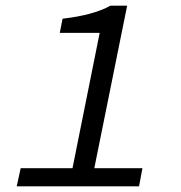

<svg xmlns="http://www.w3.org/2000/svg" viewBox="-20 -658 640 678"><path d="M39 0H471L483 -64H313L429 -638H370C329 -615 271 -600 201 -592L191 -542H332L236 -64H53L39 0Z"/></svg>

Font: Source Code Variable
Style: Italic
Weight: 400
Italic angle: -11°
Monospace: yes
Designer: Paul D. Hunt, Teo Tuominen
Foundry: Adobe Systems Incorporated
Version: Version 1.005;PS 1.0;hotconv 16.6.54;makeotf.lib2.5.65590